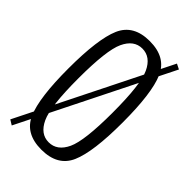

<svg xmlns="http://www.w3.org/2000/svg" viewBox="-200 -678 758 758"><g transform="rotate(45 179.0 -299.0)"><path d="M5 5.5 26 18.5 336.5 -604.5 314.5 -615.5ZM176 3.5Q267 3.5 297.2 -66Q327.5 -135.5 327.5 -299Q327.5 -463 297.2 -532.8Q267 -602.5 176 -602.5Q85.5 -602.5 55.2 -532.8Q25 -463 25 -299Q25 -135.5 55.2 -66Q85.5 3.5 176 3.5ZM176 -37.5Q129.5 -37.5 105 -89.8Q80.5 -142 80.5 -299Q80.5 -456 105 -508.5Q129.5 -561 176 -561Q223 -561 247.5 -508.5Q272 -456 272 -299Q272 -142 247.5 -89.8Q223 -37.5 176 -37.5Z"/></g></svg>

Font: Anybody Condensed Light
Style: Regular
Weight: 300
Width: 3
Designer: Tyler Finck
Foundry: Etcetera Type Company
Version: Version 1.113;gftools[0.9.25]